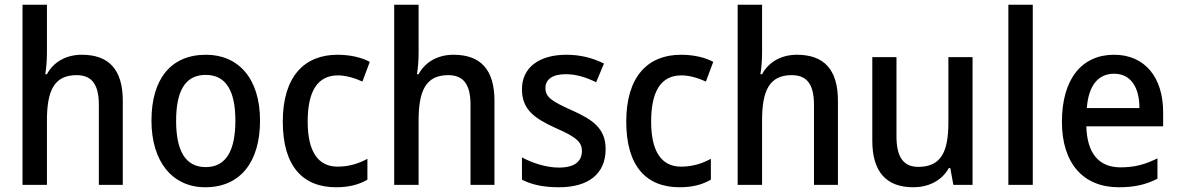

<svg xmlns="http://www.w3.org/2000/svg" viewBox="-20 -780 4972 810"><path d="M178 -558V-760H75V0H178V-272C178 -398 209 -463 303 -463C368 -463 397 -423 397 -338V0H498V-355C498 -487 439 -549 325 -549C262 -549 207 -521 178 -467H171C175 -490 178 -524 178 -558Z M1077 -271C1077 -450 985 -549 849 -549C701 -549 619 -447 619 -271C619 -97 708 10 846 10C994 10 1077 -97 1077 -271ZM723 -270C723 -396 761 -464 848 -464C934 -464 973 -396 973 -271C973 -145 934 -75 848 -75C761 -75 723 -146 723 -270Z M1398 10C1452 10 1494 -1 1530 -22V-110C1493 -90 1453 -77 1404 -77C1321 -77 1278 -142 1278 -267C1278 -396 1320 -462 1406 -462C1439 -462 1476 -451 1509 -436L1540 -519C1507 -537 1459 -549 1404 -549C1263 -549 1173 -456 1173 -267C1173 -78 1258 10 1398 10Z M1746 -558V-760H1643V0H1746V-272C1746 -398 1777 -463 1871 -463C1936 -463 1965 -423 1965 -338V0H2066V-355C2066 -487 2007 -549 1893 -549C1830 -549 1775 -521 1746 -467H1739C1743 -490 1746 -524 1746 -558Z M2535 -151C2535 -238 2481 -275 2394 -314C2307 -353 2281 -370 2281 -409C2281 -445 2311 -467 2367 -467C2412 -467 2454 -453 2495 -433L2528 -512C2479 -536 2428 -549 2369 -549C2256 -549 2182 -496 2182 -404C2182 -318 2234 -281 2324 -240C2414 -201 2435 -179 2435 -143C2435 -100 2405 -73 2338 -73C2284 -73 2224 -93 2182 -116V-22C2223 -1 2272 10 2338 10C2462 10 2535 -46 2535 -151Z M2847 10C2901 10 2943 -1 2979 -22V-110C2942 -90 2902 -77 2853 -77C2770 -77 2727 -142 2727 -267C2727 -396 2769 -462 2855 -462C2888 -462 2925 -451 2958 -436L2989 -519C2956 -537 2908 -549 2853 -549C2712 -549 2622 -456 2622 -267C2622 -78 2707 10 2847 10Z M3195 -558V-760H3092V0H3195V-272C3195 -398 3226 -463 3320 -463C3385 -463 3414 -423 3414 -338V0H3515V-355C3515 -487 3456 -549 3342 -549C3279 -549 3224 -521 3195 -467H3188C3192 -490 3195 -524 3195 -558Z M4083 -539H3981V-263C3981 -141 3951 -76 3854 -76C3791 -76 3762 -118 3762 -205V-539H3660V-187C3660 -56 3718 10 3833 10C3895 10 3952 -16 3983 -71H3989L4002 0H4083Z M4337 0V-760H4234V0Z M4680 -549C4544 -549 4460 -447 4460 -266C4460 -92 4549 10 4700 10C4766 10 4814 -1 4863 -26V-112C4811 -86 4766 -74 4707 -74C4616 -74 4566 -133 4563 -247H4887V-307C4887 -452 4811 -549 4680 -549ZM4680 -469C4753 -469 4787 -408 4787 -324H4565C4572 -419 4613 -469 4680 -469Z"/></svg>

Font: Noto Sans Arabic UI SmCn Md
Style: Regular
Weight: 500
Width: 4
Designer: Monotype Design Team, Nadine Chahine and Nizar Qandah
Foundry: Monotype Imaging Inc.
Version: Version 2.010